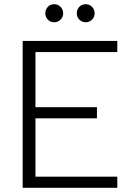

<svg xmlns="http://www.w3.org/2000/svg" viewBox="-20 -895 647 915"><path d="M238 -789Q220 -789 208 -801.5Q196 -814 196 -831Q196 -850 208 -862.5Q220 -875 238 -875Q256 -875 268.5 -862.5Q281 -850 281 -831Q281 -814 268.5 -801.5Q256 -789 238 -789ZM389 -789Q370 -789 358 -801.5Q346 -814 346 -831Q346 -850 358 -862.5Q370 -875 389 -875Q406 -875 418.5 -862.5Q431 -850 431 -831Q431 -814 418.5 -801.5Q406 -789 389 -789ZM539 -647H149V-384H442V-331H149V-53H539V0H88V-700H539Z"/></svg>

Font: Albert Sans Light
Style: Regular
Weight: 300
Designer: Andreas Rasmussen
Foundry: a.Foundry
Version: Version 1.025